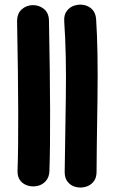

<svg xmlns="http://www.w3.org/2000/svg" viewBox="-20 -822 504 843"><path d="M264 -66Q264 -39 278 -22.5Q292 -6 313 -1Q334 4 355 -1.5Q376 -7 390 -23.5Q404 -40 404 -68Q404 -135 408 -389Q411 -604 402 -738Q400 -765 385 -780.5Q370 -796 348.5 -800Q327 -804 306.5 -797.5Q286 -791 273 -773.5Q260 -756 262 -728Q272 -585 269 -391Q264 -67 264 -66ZM197 -71Q204 -271 195 -732Q194 -766 172.5 -783Q151 -800 123.5 -799.5Q96 -799 75.5 -781Q55 -763 55 -728Q64 -266 57 -73Q56 -45 69.5 -28.5Q83 -12 104 -6.5Q125 -1 146 -6Q167 -11 181.5 -27.5Q196 -44 197 -71Z"/></svg>

Font: Balsamiq Sans
Style: Bold
Weight: 700
Designer: Michael Angeles
Foundry: Balsamiq SRL
Version: Version 1.020; ttfautohint (v1.8.4.7-5d5b);gftools[0.9.26]